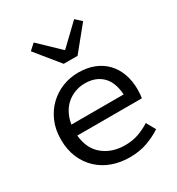

<svg xmlns="http://www.w3.org/2000/svg" viewBox="-180 -860 910 986"><g transform="rotate(-30 275.0 -367.0)"><path d="M460 -100Q427 -79 391.5 -66.5Q356 -54 312 -54Q236 -54 183.5 -96Q131 -138 123 -220H506Q508 -230 509 -243Q510 -256 510 -270Q510 -321 495 -363Q480 -405 451.5 -435Q423 -465 382 -481.5Q341 -498 288 -498Q239 -498 194.5 -480.5Q150 -463 115.5 -430Q81 -397 60.5 -350Q40 -303 40 -244Q40 -183 60.5 -135.5Q81 -88 116.5 -55Q152 -22 199.5 -5Q247 12 302 12Q361 12 407.5 -5Q454 -22 490 -46ZM125 -284Q131 -320 146 -348Q161 -376 183 -394.5Q205 -413 232.5 -423Q260 -433 290 -433Q353 -433 391.5 -396Q430 -359 435 -284ZM133 -714 247 -574H329L443 -714L408 -746L290 -633H286L168 -746Z"/></g></svg>

Font: Codetta
Style: Regular
Weight: 400
Italic angle: -11°
Designer: Ulrich Proeller
Foundry: PROSA GmbH
Version: Version 2.00;September 29, 2018;FontCreator 11.5.0.2427 64-b